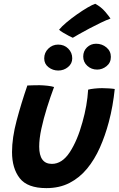

<svg xmlns="http://www.w3.org/2000/svg" viewBox="-20 -966 629 1014"><path d="M445.5 -492.5Q457.5 -496 478.5 -498.2Q499.5 -500.5 519 -500.5Q535.5 -500.5 555 -499.2Q574.5 -498 586 -496Q581.5 -452.5 573.8 -408.2Q566 -364 554.5 -321Q535.5 -249.5 507.5 -186.5Q479.5 -123.5 439.8 -75.2Q400 -27 347 0.2Q294 27.5 225 27.5Q125 27.5 84.2 -24.8Q43.5 -77 43.5 -163Q43.5 -238 68 -330Q92.5 -422 124.5 -514.5Q136.5 -515 155.2 -515.5Q174 -516 189 -516Q211 -515.5 232.2 -513Q253.5 -510.5 265.5 -506.5Q246 -454.5 228 -397Q210 -339.5 198.5 -286.2Q187 -233 187 -192Q187 -100.5 254 -100.5Q308 -100.5 348.5 -162.2Q389 -224 415.5 -321Q428 -365 435.5 -408Q443 -451 445.5 -492.5ZM493 -598.5Q463 -598.5 441.2 -618.2Q419.5 -638 419.5 -667.5Q419.5 -696.5 439.5 -715.8Q459.5 -735 487.5 -735Q519 -735 542.2 -715.5Q565.5 -696 565.5 -665.5Q565.5 -635 543 -616.8Q520.5 -598.5 493 -598.5ZM287.5 -593.5Q259 -593.5 236.2 -611Q213.5 -628.5 213.5 -657.5Q213.5 -688 235.2 -709.2Q257 -730.5 287 -730.5Q319.5 -730.5 340.5 -709.2Q361.5 -688 361.5 -658Q361.5 -630 339.2 -611.8Q317 -593.5 287.5 -593.5ZM483 -946Q514 -929.5 535.8 -903.8Q557.5 -878 563.5 -868Q542.5 -860.5 512.8 -846.2Q483 -832 452.5 -815.8Q422 -799.5 398 -786Q374 -772.5 364.5 -766.5Q359 -768.5 343.8 -776.5Q328.5 -784.5 313 -793.8Q297.5 -803 292 -809Q305 -825.5 330.5 -847Q356 -868.5 385.8 -889.5Q415.5 -910.5 442 -926Q468.5 -941.5 483 -946Z"/></svg>

Font: Grandstander SemiBold
Style: Italic
Weight: 600
Italic angle: -15°
Designer: Tyler Finck
Foundry: Etcetera Type Co
Version: Version 1.200; ttfautohint (v1.8.3)